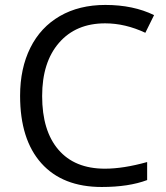

<svg xmlns="http://www.w3.org/2000/svg" viewBox="-20 -744 671 774"><path d="M403.8 -649.9Q286.1 -649.9 218 -571.5Q149.9 -493.2 149.9 -356.9Q149.9 -216.8 215.6 -140.4Q281.2 -64 402.8 -64Q477.5 -64 573.2 -90.8V-18.1Q499 9.8 390.1 9.8Q232.4 9.8 146.7 -85.9Q61 -181.6 61 -357.9Q61 -468.3 102.3 -551.3Q143.6 -634.3 221.4 -679.2Q299.3 -724.1 404.8 -724.1Q517.1 -724.1 601.1 -683.1L565.9 -611.8Q484.9 -649.9 403.8 -649.9Z"/></svg>

Font: QFn1     
Style: Regular
Weight: 400
Foundry: Ascender Corporation
Version: Version 1.10